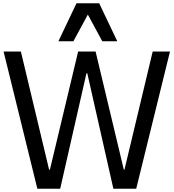

<svg xmlns="http://www.w3.org/2000/svg" viewBox="-20 -1157 1064 1177"><path d="M209 0 2 -841H108L281 -117H286L459 -841H566L739 -117H743L916 -841H1022L815 0H675L515 -708H510L349 0ZM607 -904 481 -1137H588L699 -904ZM338 -904 449 -1137H556L430 -904Z"/></svg>

Font: Matangi SemiBold
Style: Regular
Weight: 600
Designer: Prashant Pant
Foundry: The Graphic Ant
Version: Version 3.002